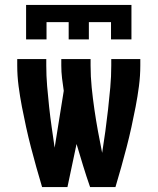

<svg xmlns="http://www.w3.org/2000/svg" viewBox="-20 -760 640 780"><path d="M151 0Q139 -40 127.5 -81Q116 -122 105.5 -162.5Q95 -203 86 -244Q77 -285 69 -326.5Q61 -368 55.5 -410Q50 -452 50 -494V-520H168V-494Q168 -452 171.5 -410Q175 -368 179.5 -326.5Q184 -285 190 -243Q196 -201 202 -160L239 -391Q235 -417 232 -442.5Q229 -468 229 -494V-520H348V-494Q348 -449 352.5 -404.5Q357 -360 363.5 -315.5Q370 -271 378 -227Q386 -183 395 -139Q402 -183 408 -227Q414 -271 419 -315.5Q424 -360 428 -404.5Q432 -449 432 -494V-520H550V-494Q550 -452 544.5 -410Q539 -368 531 -326.5Q523 -285 514 -244Q505 -203 494.5 -162.5Q484 -122 472.5 -81Q461 -40 449 0H346Q331 -43 317.5 -87Q304 -131 291 -175L254 0ZM86 -600V-740H514V-600H431V-670H341V-600H259V-670H169V-600Z"/></svg>

Font: R Plex Mono
Style: Bold
Weight: 700
Monospace: yes
Designer: Belleve Invis
Foundry: Belleve Invis
Version: Version 31.8.0